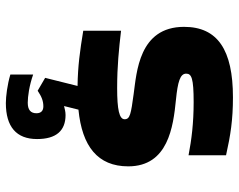

<svg xmlns="http://www.w3.org/2000/svg" viewBox="-98 -450 797 640"><g transform="rotate(90 300.0 -130.5)"><path d="M294 -178C360 -169 378 -166 378 -148C378 -130 346 -123 274 -123C201 -123 143 -129 83 -136V-10C150 1 200 8 267 9L240 117L283 142C302 129 317 123 335 123C350 123 358 131 358 146C358 165 347 175 323 175C302 175 266 170 229 157V233C262 243 302 248 324 248C403 248 444 213 444 144C444 80 416 49 364 49C352 49 343 52 334 54L346 6C468 -6 535 -58 535 -160C535 -293 403 -310 313 -319C253 -325 226 -333 226 -353C226 -371 241 -378 321 -378C391 -378 446 -371 498 -361V-486C431 -501 380 -509 305 -509C147 -509 70 -458 70 -346C70 -195 223 -188 294 -178Z"/></g></svg>

Font: LT Wave Mono Black
Style: Regular
Weight: 900
Designer: Daniel Lyons
Version: Version 2.5 (Glyphs App)